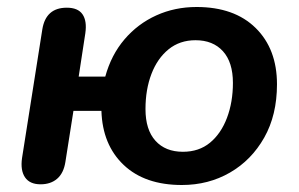

<svg xmlns="http://www.w3.org/2000/svg" viewBox="-20 -519 856 549"><path d="M500 10Q394 10 333.5 -47.5Q273 -105 270 -202H190L167 -56Q162 -24 143.5 -8Q125 8 96 8Q65 8 51.5 -12Q38 -32 43 -67L101 -435Q111 -497 171 -497Q203 -497 216 -478Q229 -459 224 -424L205 -300H281Q298 -362 336 -406.5Q374 -451 427 -475Q480 -499 542 -499Q650 -499 711 -439Q772 -379 772 -278Q772 -190 735.5 -125.5Q699 -61 637.5 -25.5Q576 10 500 10ZM503 -85Q549 -85 580.5 -111Q612 -137 629 -182Q646 -227 646 -282Q646 -341 617.5 -372.5Q589 -404 539 -404Q494 -404 462 -378Q430 -352 413 -307.5Q396 -263 396 -207Q396 -148 424.5 -116.5Q453 -85 503 -85Z"/></svg>

Font: Nunito
Style: Bold Italic
Weight: 700
Italic angle: -9°
Designer: Vernon Adams
Foundry: Vernon Adams
Version: Version 3.601; ttfautohint (v1.8.2.53-6de2)